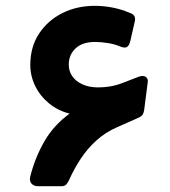

<svg xmlns="http://www.w3.org/2000/svg" viewBox="-20 -638 583 659"><path d="M110 1Q96 1 88 -8Q80 -17 84 -33Q101 -99 133 -154Q165 -209 219 -248Q179 -258 148.5 -283Q118 -308 101 -342.5Q84 -377 84 -415Q84 -477 114 -522.5Q144 -568 194 -593Q244 -618 305 -618Q336 -618 366.5 -612Q397 -606 425 -594Q437 -590 441 -583Q445 -576 443 -566L427 -496Q423 -481 415.5 -476.5Q408 -472 391 -479Q375 -486 351.5 -490Q328 -494 306 -494Q263 -494 239.5 -472Q216 -450 216 -416Q216 -394 228 -376.5Q240 -359 263 -348.5Q286 -338 317 -338Q338 -338 358.5 -341.5Q379 -345 400 -353L457 -375Q472 -380 480.5 -374Q489 -368 487 -355L475 -262Q473 -248 468 -242.5Q463 -237 449 -231L381 -201Q342 -184 311 -156Q280 -128 257 -93Q234 -58 217 -20Q213 -11 207.5 -5Q202 1 193 1Z"/></svg>

Font: Rubik
Style: Bold Italic
Weight: 700
Italic angle: -12°
Designer: Hubert and Fischer
Foundry: Hubert and Fischer
Version: Version 2.300;gftools[0.9.30]